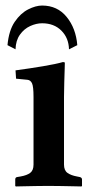

<svg xmlns="http://www.w3.org/2000/svg" viewBox="-20 -671 326 693"><path d="M229 -493Q228 -534 201.5 -560.5Q175 -587 132 -587Q111 -587 89 -577Q67 -567 52 -546Q37 -525 36 -493L7 -508Q12 -561 33 -592Q54 -623 81.5 -637Q109 -651 132 -651Q187 -651 220.5 -610Q254 -569 259 -508ZM211 -321V-77Q211 -56 223.5 -47Q236 -38 258 -34L268 -32Q276 -30 276 -23V0L274 2Q274 2 252 1.5Q230 1 202 0.5Q174 0 154 0Q136 0 108 0.5Q80 1 58.5 1.5Q37 2 37 2L35 0V-23Q35 -31 42 -32L54 -34Q77 -38 89 -47Q101 -56 101 -77V-321Q101 -359 95.5 -370.5Q90 -382 79 -383L38 -387L36 -417Q88 -424 135.5 -432Q183 -440 207 -447Q209 -447 211.5 -446.5Q214 -446 214 -444Q214 -444 213.5 -423.5Q213 -403 212 -374.5Q211 -346 211 -321Z"/></svg>

Font: Libertinus Serif SemiBold
Style: Regular
Weight: 600
Designer: Philipp H. Poll, Khaled Hosny
Foundry: Caleb Maclennan
Version: Version 7.051;RELEASE